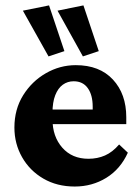

<svg xmlns="http://www.w3.org/2000/svg" viewBox="-20 -681 516 709"><path d="M255.9 7.8Q190.4 7.8 140.1 -21.5Q89.8 -50.8 61.5 -100.6Q33.2 -150.4 33.2 -210Q33.2 -277.3 65.4 -329.1Q97.7 -380.9 149.4 -410.6Q201.2 -440.4 259.8 -440.4Q347.7 -440.4 397 -387.2Q446.3 -334 446.3 -248V-222.7H161.1V-276.4H339.8L322.3 -249V-287.1Q322.3 -330.1 304.2 -355.5Q286.1 -380.9 252 -380.9Q229.5 -380.9 211.9 -368.2Q194.3 -355.5 184.1 -329.6Q173.8 -303.7 173.8 -263.7V-241.2Q173.8 -176.8 210 -135.7Q246.1 -94.7 306.6 -94.7Q339.8 -94.7 367.7 -106.9Q395.5 -119.1 419.9 -147.5L452.1 -117.2Q424.8 -56.6 372.6 -24.4Q320.3 7.8 255.9 7.8ZM286.1 -472.7 192.4 -641.6 288.1 -661.1 344.7 -492.2ZM159.2 -472.7 64.5 -641.6 161.1 -661.1 217.8 -492.2Z"/></svg>

Font: Crimson Pro ExtraBold
Style: Regular
Weight: 800
Designer: Jacques Le Bailly
Foundry: Baron von Fonthausen
Version: Version 1.003